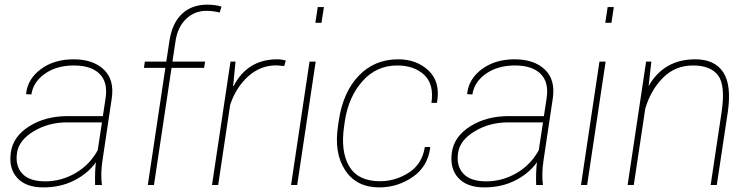

<svg xmlns="http://www.w3.org/2000/svg" viewBox="-20 -792 3209 822"><path d="M398.4 -148.9 416.5 -268.1H267.1Q188 -268.1 124.3 -230Q60.5 -191.9 52.7 -136.7Q44.9 -81.5 75.4 -48.6Q106 -15.6 173.8 -15.6Q241.7 -15.6 302.5 -50.5Q363.3 -85.4 398.4 -148.9ZM270 -294.9H420.4L432.1 -372.1Q442.4 -440.4 406 -476.1Q369.6 -511.7 296.4 -511.7Q223.1 -511.7 172.9 -476.8Q122.6 -441.9 114.3 -387.7L92.3 -388.7L91.8 -391.1Q98.6 -454.6 155.3 -496.3Q211.9 -538.1 294.9 -538.1Q377.9 -538.1 424.1 -494.6Q470.2 -451.2 458.5 -371.1L418.9 -106.4Q409.7 -45.4 416.5 0H387.2Q385.7 -58.6 390.6 -97.2Q356.4 -49.3 297.9 -19.5Q239.3 10.3 165 10.3Q90.8 10.3 53.7 -30.5Q16.6 -71.3 26.4 -139.6Q36.1 -208 105.5 -251.5Q174.8 -294.9 270 -294.9Z M863.3 -745.6Q812.5 -745.6 776.4 -710.7Q740.2 -675.8 731.4 -615.2L718.3 -528.3H857.9L854 -501.5H714.4L639.2 0H612.8L688 -501.5H596.2L600.1 -528.3H691.9L705.1 -615.2Q716.8 -692.9 758.8 -732.4Q800.8 -772 866.7 -772Q902.3 -772 928.2 -763.7L920.4 -738.3Q892.1 -745.6 863.3 -745.6Z M1167 -538.1Q1186 -538.1 1203.6 -532.7L1196.8 -509.3L1163.1 -512.2Q1094.7 -512.2 1042.5 -465.1Q990.2 -418 965.3 -342.8L914.1 0H887.7L966.8 -528.3H988.3L979.5 -436.5L977.5 -424.8L980 -423.3Q1039.6 -538.1 1167 -538.1Z M1356.4 -694.3H1330.1L1340.3 -761.7H1366.7ZM1252.4 0H1226.1L1305.2 -528.3H1331.5Z M1607.4 -16.1Q1672.4 -16.1 1730 -52.7Q1787.6 -89.4 1798.8 -162.6H1820.8L1821.8 -159.7Q1811.5 -78.6 1746.8 -34.2Q1682.1 10.3 1603.5 10.3Q1506.3 10.3 1457.8 -63.2Q1409.2 -136.7 1427.2 -253.9L1430.2 -274.4Q1448.2 -397 1515.6 -467.5Q1583 -538.1 1684.6 -538.1Q1764.2 -538.1 1815.2 -489.5Q1866.2 -440.9 1851.1 -354L1850.1 -351.6H1827.1Q1838.9 -432.1 1795.7 -471.9Q1752.4 -511.7 1680.7 -511.7Q1591.3 -511.7 1531.7 -444.3Q1472.2 -377 1456.5 -274.4L1453.6 -253.9Q1437 -144.5 1474.9 -80.3Q1512.7 -16.1 1607.4 -16.1Z M2286.6 -148.9 2304.7 -268.1H2155.3Q2076.2 -268.1 2012.5 -230Q1948.7 -191.9 1940.9 -136.7Q1933.1 -81.5 1963.6 -48.6Q1994.1 -15.6 2062 -15.6Q2129.9 -15.6 2190.7 -50.5Q2251.5 -85.4 2286.6 -148.9ZM2158.2 -294.9H2308.6L2320.3 -372.1Q2330.6 -440.4 2294.2 -476.1Q2257.8 -511.7 2184.6 -511.7Q2111.3 -511.7 2061 -476.8Q2010.7 -441.9 2002.4 -387.7L1980.5 -388.7L1980 -391.1Q1986.8 -454.6 2043.5 -496.3Q2100.1 -538.1 2183.1 -538.1Q2266.1 -538.1 2312.3 -494.6Q2358.4 -451.2 2346.7 -371.1L2307.1 -106.4Q2297.9 -45.4 2304.7 0H2275.4Q2273.9 -58.6 2278.8 -97.2Q2244.6 -49.3 2186 -19.5Q2127.4 10.3 2053.2 10.3Q1979 10.3 1941.9 -30.5Q1904.8 -71.3 1914.6 -139.6Q1924.3 -208 1993.7 -251.5Q2063 -294.9 2158.2 -294.9Z M2597.7 -694.3H2571.3L2581.5 -761.7H2607.9ZM2493.7 0H2467.3L2546.4 -528.3H2572.8Z M2956.5 -538.1Q3039.6 -538.1 3076.2 -482.9Q3112.8 -427.7 3095.7 -311L3048.8 0H3022.5L3069.3 -312Q3086.4 -426.3 3054.4 -469Q3022.5 -511.7 2946.8 -511.7Q2871.1 -511.7 2818.8 -459.5Q2766.6 -407.2 2742.7 -327.6L2693.4 0H2667L2746.1 -528.3H2768.6L2756.8 -423.3Q2822.3 -538.1 2956.5 -538.1Z"/></svg>

Font: Roboto-ThinItalic
Style: Italic
Weight: 250
Italic angle: -12°
Designer: Google
Version: Version 1.100141; 2013; ttfautohint (v0.94.14-c901) -l 8 -r 